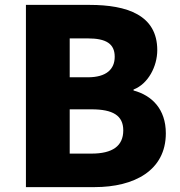

<svg xmlns="http://www.w3.org/2000/svg" viewBox="-20 -765 735 785"><path d="M86 0H367C529 0 658 -68 658 -220C658 -319 601 -375 526 -395V-399C586 -422 623 -494 623 -560C623 -703 500 -745 346 -745H86ZM265 -449V-608H339C414 -608 449 -586 449 -533C449 -482 415 -449 339 -449ZM265 -137V-318H354C441 -318 484 -293 484 -232C484 -168 440 -137 354 -137Z"/></svg>

Font: Noto Sans TC Black
Style: Regular
Weight: 900
Designer: Ryoko NISHIZUKA 西塚涼子 (kana, bopomofo & ideographs); Paul D. Hunt (Latin, Greek & Cyrillic); Sandoll Communications 산돌커뮤니
Foundry: Adobe
Version: Version 2.004;hotconv 1.0.118;makeotfexe 2.5.65603